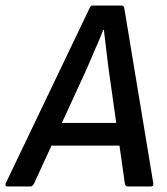

<svg xmlns="http://www.w3.org/2000/svg" viewBox="-47 -675 604 695"><path d="M-20 0Q-25 0 -26.5 -3Q-28 -6 -27 -10L277 -645Q281 -655 288 -655H393Q402 -655 403 -645L508 -11Q509 0 499 0H416Q407 0 405 -10L346 -426Q342 -460 337.5 -496Q333 -532 329 -567H327Q313 -532 297.5 -497Q282 -462 267 -426L76 -10Q71 0 62 0ZM123 -148 154 -230H393L401 -148Z"/></svg>

Font: Sofia Sans Semi Condensed SemiBold
Style: Italic
Weight: 600
Italic angle: -9°
Version: Version 4.100